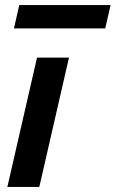

<svg xmlns="http://www.w3.org/2000/svg" viewBox="-20 -737 456 757"><path d="M9 0 126 -510H252L135 0ZM35 -625 56 -717H416L395 -625Z"/></svg>

Font: Instrument Sans SemiBold
Style: Italic
Weight: 600
Italic angle: -13°
Designer: Rodrigo Fuenzalida
Foundry: fragTYPE
Version: Version 1.000;gftools[0.9.28]